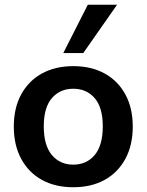

<svg xmlns="http://www.w3.org/2000/svg" viewBox="-20 -777 616 807"><path d="M288 10Q212 10 156 -21Q100 -52 69 -109.5Q38 -167 38 -245Q38 -323 69 -380Q100 -437 156 -468Q212 -499 288 -499Q364 -499 420 -468Q476 -437 507 -380Q538 -323 538 -245Q538 -167 507 -109.5Q476 -52 420 -21Q364 10 288 10ZM288 -85Q344 -85 378 -125.5Q412 -166 412 -246Q412 -325 378 -364.5Q344 -404 288 -404Q232 -404 198 -364.5Q164 -325 164 -246Q164 -166 198 -125.5Q232 -85 288 -85ZM246 -554 349 -757H472L330 -554Z"/></svg>

Font: NunitoSans3
Style: Bold
Weight: 700
Designer: Vernon Adams
Foundry: Vernon Adams
Version: Version 3.101;gftools[0.9.27]